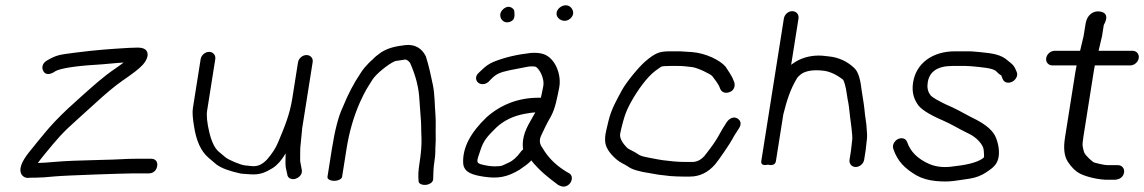

<svg xmlns="http://www.w3.org/2000/svg" viewBox="-20 -674 4302 722"><path d="M566.3 -70.1C561.6 -75.4 554.6 -77 547.9 -77H490.9C446 -77 443.5 -74.3 346.8 -72.3C277.4 -70.8 224.9 -68.6 189 -65.5C161.8 -63 140.1 -61.6 122.4 -61.1C127.6 -68.5 136.2 -79.8 146.5 -92.3C196.6 -152.7 209.4 -170.4 275.8 -229.3L331.2 -279.4C376.6 -321.3 412.9 -351.5 439.7 -370C479.7 -397.4 505.2 -416.9 517.5 -431.1C526 -441.2 532.8 -451.9 534.8 -463.2C536.5 -472.7 533.8 -482.5 525.7 -488.4C518.7 -493.2 508.8 -495 496.9 -495C487 -495 476.3 -494.7 464.9 -494C387.4 -489.3 343.1 -486.2 262.6 -476C202.6 -467.8 195.6 -468.8 155.8 -446.1L155.3 -445.8L154.8 -445.5C148.6 -441.4 142.9 -435.5 140.5 -427.9C137.9 -419.7 139.8 -412.3 143.1 -406.3C152.3 -389.5 172.4 -394.6 188.6 -406.5C204 -415.4 254.9 -425.5 341.1 -430.5C377.2 -432.6 410.8 -436.9 445 -438.9C435.6 -431.7 424.2 -423.4 413.3 -416C369 -386.3 328.7 -349.4 290.7 -315.7L235.4 -265.6C198.1 -230.6 170.6 -201.1 150.3 -176.4L123 -143.4C114.9 -133.5 106.8 -123.5 100.5 -115.4C69.5 -78.7 50.3 -47.3 58.7 -22.9C62 -13.3 70.2 -7.1 80.3 -5.2L82.1 -4.9L83.9 -5.1C88.9 -5.6 100 -6 115.9 -6C132.8 -6 155.3 -7.5 185.1 -10.6C225.9 -14.5 449.3 -22 482.2 -22H539.2C546.4 -22 554.5 -23.9 561.1 -30C567.2 -35.6 570 -42.8 571.1 -49.5C572.2 -56.7 571.5 -64.5 566.3 -70.1Z M1100.6 -439.5 1079.1 -303.5C1069.4 -242.3 1049.5 -195.2 1025.6 -138.3C1016.7 -117.3 1004.4 -97.4 983.4 -73.4C964.9 -54.3 947.5 -47.3 927.2 -49.4C917.4 -50.4 909 -51.3 901.8 -51.9C883.9 -53.6 837.5 -73.8 827.5 -82.7C817.5 -91.6 809.5 -98.3 802.9 -103.4C788.5 -115.3 776.3 -138.8 767.4 -175.2C758.5 -211.9 756 -239.8 758.8 -257.5L789.5 -451.5C791.9 -466.5 781.4 -479 766.4 -479C751.3 -479 736.9 -466.5 734.5 -451.5L705.4 -267.7C702.8 -251.4 704.6 -228.5 709.9 -197.9C717.9 -145.1 735.3 -105.6 763.6 -81.3C769.5 -76.2 779.6 -67.5 794.3 -55.2C813.4 -41.1 843.9 -30.3 885.8 -21.2L886.9 -21L888 -20.9C897 -20.3 907.6 -19.5 919.9 -18.6C958.7 -15.6 979.2 -26.3 1005.3 -42C1023.8 -54.1 1038.2 -70.7 1054.2 -97.2C1054.4 -79.5 1052.2 -63.2 1054.5 -44.8L1054.6 -44.3L1060.3 -18.2C1061.3 -4.2 1075.8 1.6 1088 -0.9C1101 -3.6 1118.4 -16.4 1114.9 -34.6L1110 -61.6L1109.8 -62.1C1108.9 -65.2 1108.5 -69.3 1108.7 -74.4C1109.3 -86.8 1108.2 -114.9 1109.9 -125.8L1110 -126.1L1116.5 -192.6L1155.8 -440.9C1158.1 -455.2 1147.5 -467 1132.5 -467C1117.4 -467 1103 -454.5 1100.6 -439.5Z M1236.5 6C1251.6 6 1265.1 -0.8 1266.4 -9L1283.2 -115C1293.2 -178.1 1310.2 -236.7 1334.1 -290.6C1355.6 -337.3 1361.7 -344 1381.5 -375.8C1395.1 -396.7 1440.5 -433.2 1464.2 -443.6C1470 -445.8 1484.9 -446.5 1504.5 -450.2C1507.7 -449.8 1514.9 -447.1 1521.9 -437.8C1544.2 -388.1 1555 -342 1557.1 -299.7C1558 -282.8 1559.4 -264 1561.2 -243.3C1565.3 -195.4 1562.6 -206.1 1565 -153C1565.8 -128.1 1563.2 -96.1 1557 -57C1553.2 -33.1 1552.1 -12.9 1554 6.7C1553.7 16.7 1566.9 22.1 1580.1 21.3C1594.2 20.3 1609.4 11.7 1608.9 -1.2C1609.4 -18.7 1609.7 -42.4 1613.2 -64.2C1615.7 -80.3 1617 -92.6 1617 -102C1616.5 -121.7 1619.3 -137.4 1618.4 -162.5C1617.6 -190.4 1619.7 -213.7 1617.5 -241.9C1614.4 -277.2 1615.2 -320.5 1607.6 -355.5C1600.3 -390.1 1593.5 -424.1 1581.1 -463C1581.1 -463 1580.9 -462.6 1580.9 -462.6C1580.9 -462.6 1580.8 -463 1580.8 -463C1567 -491.6 1540.6 -508.6 1504.2 -504.4C1471.5 -500.4 1443.5 -495.8 1413.5 -477.4C1397.7 -466.3 1388.2 -458.3 1381.2 -450.3C1375.6 -445.8 1370.5 -441.1 1365.8 -436C1355.3 -424 1347 -417 1335.1 -397.6C1311 -362 1289.2 -320.7 1269.6 -272.4C1253.3 -239 1239.5 -186.1 1228.2 -115L1211.4 -9C1210.1 -0.8 1221.5 6 1236.5 6Z M2124.2 -603.9C2144.1 -621.1 2132.2 -639.8 2128.6 -644.1C2117 -658.1 2098.7 -656 2085.8 -646.3C2072.8 -636.5 2067.2 -618.5 2080.2 -605.4C2091.7 -594 2110.1 -591.7 2124.2 -603.9ZM1867.4 -599.3C1878.2 -585.9 1896.7 -588.2 1908.1 -598.1C1919.3 -608 1913.1 -636.3 1913.1 -636.3C1909.7 -640.4 1904 -648.6 1892 -648.4C1884.9 -648.3 1878.1 -644.7 1872.5 -639.8C1858.4 -627.7 1858.2 -610.8 1867.4 -599.3ZM1817.2 -366.6 1828.3 -378C1846.2 -395.7 1858.5 -401.7 1898.6 -410.3C1927.7 -415.8 1948.6 -419.8 1961.4 -422.5C1971.8 -424.6 1981.9 -425 1992.2 -423.5C2004.2 -421.8 2030.1 -381 2022.4 -347.2C2020.7 -339.7 2014.5 -306.5 2013.9 -306.5H2004.6C1931.4 -306.5 1864.7 -281.8 1810.1 -233.4C1749.3 -175.5 1718.6 -117.6 1721.8 -60.2C1723.8 -24 1761.3 -15.7 1797 -9.9C1852.3 -1.1 1888.1 -8.1 1933.5 -35.6L1933.8 -35.9L1934.2 -36.1C1952.2 -48.3 1965.1 -57.8 1973.4 -66L1974.2 -66.7L1977.6 -71C2009.8 -31.1 2041 -6.8 2078.3 20.9L2079.1 21.5L2080.1 22C2088.7 25.9 2095.6 29.4 2105.2 27.1C2122.9 22.9 2132.1 5.7 2130.2 -7.7C2129.3 -13.5 2126.1 -18.9 2120.5 -22.4L2119.8 -22.8L2119.1 -23.1C2117 -24 2110.1 -28 2100.3 -34.4C2065.3 -57.2 2039.2 -84.8 2020.3 -117.2L2020.1 -117.5L2019.9 -117.8C2008.4 -132.9 2007.1 -147.8 2015.3 -164.9C2028.1 -191.6 2033.5 -205 2051.7 -236.3C2069 -268.2 2075 -307 2082.6 -342.9C2091 -383.2 2075.7 -427 2055.4 -448.8C2036.4 -470.5 2014 -477.2 1976.9 -475L1976.4 -474.9L1975.8 -474.9C1922.2 -468.8 1876.1 -457.7 1835.7 -441.3C1819.6 -434.8 1804.2 -423.8 1790.7 -410.1L1779.1 -399.1C1765.6 -386.1 1769.2 -370.5 1778.1 -363.2C1786.9 -356.1 1803.4 -354.4 1816.7 -366.2ZM1982.4 -232.7C1961.7 -196.7 1940.2 -160.4 1947.2 -112.2C1945.2 -110.6 1941.7 -107.7 1939.7 -104.9C1923.8 -82.6 1907.9 -69.1 1893 -62.6C1868.2 -51.7 1870.8 -48.5 1840.6 -48.5C1827.2 -48.5 1813.1 -50.3 1796.7 -54.2C1766.1 -60.5 1773.3 -68 1786 -107.4C1798.5 -146.2 1811.4 -159.7 1845.8 -193.9C1874 -220.6 1909.7 -237.8 1952.1 -245.8C1970.5 -249.3 1983.5 -251 1993 -251.4C1990.2 -246.4 1986.6 -239.9 1982.4 -232.7Z M2497.2 -481C2478.1 -481 2462.4 -479 2449.4 -472.9C2437.7 -467.5 2424.4 -458.3 2408.7 -444.9C2382.7 -423.6 2332.9 -362.3 2317.1 -331.9C2300.5 -300.2 2279.7 -266.8 2268.1 -219.1C2261.7 -192.7 2258 -176.5 2256.8 -168.9C2255.6 -161.7 2255.2 -153.9 2255.4 -146.7C2255.5 -121.4 2271.6 -97.3 2299.4 -73.6C2313.7 -61.5 2328.9 -56.4 2340.9 -48.2C2355.9 -36.6 2384.4 -28.5 2424.8 -22.6C2441.1 -20.2 2453.8 -16.6 2475.3 -14.9L2499.1 -12.1L2499.4 -12C2517.2 -10.7 2534.1 -10 2550 -10H2574.3C2612.3 -10 2643.9 -26.5 2669.8 -56.7C2682.5 -71.6 2725.9 -134.9 2735.4 -153.4C2739.2 -160.9 2742.6 -166.6 2745.3 -170.3L2745.6 -170.7L2759.1 -192C2763.1 -198 2765.9 -205.6 2764.6 -213C2763.3 -220.3 2758.4 -225.3 2752.9 -228.6C2738.1 -237.5 2721.1 -227.9 2711.8 -213.1C2699.5 -193.6 2695.8 -188.7 2680.3 -160.1C2672 -144.6 2654.3 -119.4 2628.9 -87.4C2614.6 -71.7 2599.7 -65 2583 -65H2558.7C2543.8 -65 2528.9 -65.6 2515.3 -66.8L2490.2 -69.6C2479.1 -70.5 2467.4 -72.1 2453.5 -74.7L2419.9 -81.1C2402.1 -84.5 2388.8 -87.3 2380.5 -93.4C2366.4 -103.7 2349.7 -109.7 2339.7 -116.8C2317.9 -137.9 2309.8 -156.7 2312 -170.7C2312.8 -175.5 2314.1 -181.6 2315.9 -188.9C2325.6 -228.3 2331.1 -250.8 2353.1 -290.6C2376.7 -333.1 2412.2 -383.6 2444.6 -407.8C2456.9 -416.9 2465.6 -422.7 2468.5 -424.2C2470.8 -424.7 2483 -426 2500.9 -426H2528C2551.3 -426 2554.1 -424.5 2581.9 -421.8C2601.8 -419.9 2653.3 -395.2 2658.8 -387.4C2670 -371.7 2681.6 -359 2687.4 -342.2C2693 -325.6 2709.8 -320.5 2727.3 -329.3C2741.9 -336.6 2744.3 -352 2741.6 -363.1L2741.4 -363.9L2737.7 -373.2C2731.5 -390.4 2715.9 -410.9 2709.3 -422L2708.9 -422.7L2708.4 -423.3C2688 -447.6 2634 -473.8 2584.3 -478L2537.8 -481Z M3229.6 -73.5 3235.1 -107.8 3239.9 -150.8C3241.3 -160.6 3240.5 -177.2 3238 -204.8L3234.7 -229.2C3233.3 -237.3 3232.1 -247.2 3230.9 -260.5C3228.7 -284.1 3223.5 -310.6 3220.8 -329.9C3215.9 -372.8 3208.6 -402 3194.1 -416.4C3168.1 -442.6 3133.7 -458.3 3096.9 -461.9C3082 -463.4 3066 -466.5 3042.7 -464.4C3009.1 -461.2 2981 -450.2 2956.6 -431.4C2955.7 -430.7 2956 -430.9 2955.1 -430.3L2982.7 -604.5C2985.2 -620.1 2974 -632 2959.1 -632C2943.3 -632 2930 -618.9 2927.7 -604.5L2842.8 -68.5C2839.6 -47.8 2864.2 -54.1 2868.2 -54.8C2869 -54.6 2894.4 -46.8 2897.8 -68.5L2925.6 -243.9C2938.9 -297.1 2952.4 -339.9 2978.3 -381.8C2979.3 -383.4 2983.5 -388 2990.7 -393.9C3005.9 -406.2 3034.7 -413.3 3077.3 -408C3099.7 -405.2 3124 -394.7 3149.5 -374.9L3149.8 -374.7L3150.1 -374.5C3152.4 -372.6 3160.5 -352.7 3165.3 -314.6C3166.2 -307.1 3167.8 -298.4 3169.9 -288.2C3173 -273.4 3176.3 -232.3 3179.4 -213.8L3182.4 -189.2C3184.9 -167.6 3185.4 -153.8 3185.1 -152.2L3180 -107.2L3174.6 -73.5C3172.3 -58.5 3182.7 -46 3197.8 -46C3212.8 -46 3227.3 -58.5 3229.6 -73.5Z M3428.6 -284.9C3439.2 -265.7 3469.2 -245.5 3525.3 -221.2C3559.4 -206.6 3584.1 -189.9 3626.3 -169.7C3649.3 -158.6 3677.1 -132.1 3679.1 -110.1C3680.3 -96.9 3680.7 -88.3 3680.5 -85.8C3680.3 -84.8 3680.2 -84 3679.6 -81.8C3665.3 -68.4 3631.9 -55.6 3569.3 -48.9L3568.8 -48.8L3568.3 -48.8C3533.4 -42.9 3502.8 -45.7 3475.3 -56.9C3429.5 -77 3403.5 -104.4 3391.6 -139.1C3386.3 -154.9 3369.3 -157.2 3356.7 -151C3344.3 -144.9 3334 -129.5 3339.3 -113.9C3355.2 -67.3 3381.7 -41.1 3425.7 -14.8C3446.5 -3.1 3471.7 4.1 3498.9 6.7C3555 12 3576.5 4.4 3625.6 -2.1C3649.2 -5.6 3671 -13.9 3690.2 -27C3714 -43.1 3730.7 -55.3 3735.4 -85C3739.7 -112.3 3731 -146.5 3720.8 -165.3C3706.9 -190.9 3675.1 -211.4 3651.5 -223.7C3625.4 -235.8 3591.2 -256.5 3560.5 -270.8C3507.4 -293.4 3481 -311.2 3478.3 -317.1L3477.9 -318L3477.3 -318.7C3468.7 -330.8 3465.7 -345.5 3468.7 -364.5C3474.8 -403.4 3503.7 -426 3561.5 -426H3611.2C3617.6 -426 3623.9 -425.7 3630.3 -425.1C3668.1 -421.4 3713.6 -418.6 3725.9 -406.1C3733 -398.9 3738.7 -393.9 3745.2 -390.1C3745.2 -389.9 3745.9 -388.9 3746.6 -386.7L3750.2 -377.7C3755.8 -361.1 3774.5 -360.4 3786.7 -366.9C3798.2 -373 3810 -388.4 3803.1 -403.9L3798.7 -413.9C3791.2 -431.5 3780 -437.4 3770.7 -445.3C3745.2 -469.3 3710.5 -473.7 3666.6 -477.9L3644.9 -479.9C3637.2 -480.7 3628.8 -481 3619.9 -481H3570.2C3487.9 -481 3425.1 -436.9 3413.7 -364.5C3408.9 -334.4 3413.4 -308.4 3428.6 -284.9Z M4183.9 -53H4145.4C4136.9 -53 4119.7 -56 4095.9 -62.5C4087.6 -64.4 4059 -92.4 4056.7 -101.3C4051.2 -122.8 4048.4 -123.7 4054 -159.4L4094.1 -412.5C4095.1 -418.8 4096.1 -424 4097.1 -428H4230.3C4245.3 -428 4259.8 -440.5 4262.1 -455.5C4264.5 -470.5 4254 -483 4239 -483H4111.1L4124.1 -538.1L4130.8 -580.5C4130.8 -580.5 4159.7 -624.9 4115.6 -630.8C4090.5 -634.2 4073 -617.9 4066.2 -599.5C4064.1 -593.8 4062.6 -587.5 4061.5 -580.5L4054.9 -538.9L4041.6 -483H3946C3931 -483 3916.5 -470.5 3914.1 -455.5C3911.8 -440.5 3922.2 -428 3937.3 -428H4028.5L4024 -404.1L3984.9 -157.2C3978.7 -118.3 3981.2 -87.7 3995.7 -65.5C4008.9 -45.4 4023.5 -30.6 4040.8 -21.4C4066.5 -7.9 4113.7 2 4143.9 2H4169.9C4180 2 4192.2 -0.5 4200.6 -10.8C4204.1 -15.2 4206.2 -20.4 4207 -25.5C4209.4 -40.5 4198.9 -53 4183.9 -53Z"/></svg>

Font: MewTooHand
Style: BdIta
Weight: 400
Designer: Mew Too, Robert Jablonski
Version: Version 0.77